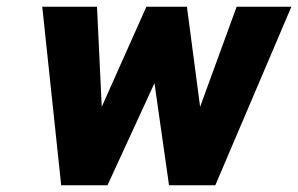

<svg xmlns="http://www.w3.org/2000/svg" viewBox="-20 -548 882 568"><path d="M105 -528 161 0H298L437 -302L480 0H617L842 -528H680L572 -232L533 -528H413L281 -232L267 -528Z"/></svg>

Font: Asimov Pro
Style: UltObl
Weight: 900
Designer: Google
Version: Version 2.000980; 2014